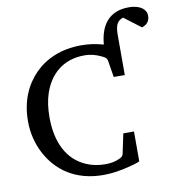

<svg xmlns="http://www.w3.org/2000/svg" viewBox="-92 -926 954 1027"><g transform="rotate(-10 385.0 -413.0)"><path d="M506 -671C467 -681 435 -687 389 -687C278 -687 193 -647 136 -589C79 -531 39 -447 39 -336C39 -268 56 -210 80 -163C133 -60 232 17 388 17C436 17 487 8 525 -2C549 -8 573 -14 588 -22V-184H530L507 -75C504 -66 498 -59 488 -55C487 -55 485 -54 481 -52C463 -43 436 -38 408 -38C369 -38 334 -45 303 -59C207 -101 156 -198 156 -337C156 -385 162 -427 174 -464C205 -558 276 -631 397 -631C432 -631 461 -622 484 -611C498 -604 514 -599 517 -581L532 -490H592V-647V-710C593 -757 601 -782 636 -794L727 -725C751 -732 770 -749 770 -781C770 -790 768 -798 764 -805C750 -831 715 -843 675 -843C566 -843 518 -771 510 -670Z"/></g></svg>

Font: Veleka
Style: Regular
Weight: 400
Designer: Stefan Peev, Context Ltd, 2016; SIL International, 1997-2014.
Foundry: Stefan Peev, Context Ltd, 2016
Version: Version 1.000